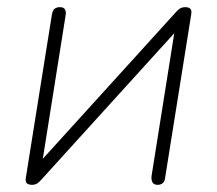

<svg xmlns="http://www.w3.org/2000/svg" viewBox="-20 -510 606 536"><path d="M69 6Q63 6 58.5 4Q54 2 52.5 -2Q51 -6 52 -13L125 -470Q127 -481 132.5 -485.5Q138 -490 147 -490Q158 -490 161.5 -483.5Q165 -477 163 -466L94 -32H68L471 -476Q476 -482 482 -486Q488 -490 498 -490Q504 -490 508 -488Q512 -486 513.5 -482Q515 -478 514 -471L441 -14Q440 -4 434.5 1Q429 6 420 6Q410 6 406 -0.5Q402 -7 403 -18L472 -452H498L95 -8Q90 -2 84 2Q78 6 69 6Z"/></svg>

Font: Nunito ExtraLight
Style: Italic
Weight: 200
Italic angle: -9°
Designer: Vernon Adams
Foundry: Vernon Adams
Version: Version 3.602